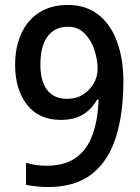

<svg xmlns="http://www.w3.org/2000/svg" viewBox="-20 -795 564 775"><path d="M173 -40Q155 -40 128.5 -42.5Q102 -45 85 -49V-138Q122 -126 168 -126Q241 -126 286.5 -158.5Q332 -191 353.5 -251Q375 -311 378 -393H372Q350 -354 314.5 -332.5Q279 -311 225 -311Q137 -311 89 -372.5Q41 -434 41 -533Q41 -605 66 -659.5Q91 -714 138.5 -744.5Q186 -775 254 -775Q326 -775 376 -736.5Q426 -698 452 -628Q478 -558 478 -466Q478 -336 447.5 -240Q417 -144 350 -92Q283 -40 173 -40ZM251 -396Q288 -396 315.5 -413.5Q343 -431 358.5 -458.5Q374 -486 374 -517Q374 -554 361 -593.5Q348 -633 321.5 -660Q295 -687 254 -687Q202 -687 172.5 -648.5Q143 -610 143 -534Q143 -467 170.5 -431.5Q198 -396 251 -396Z"/></svg>

Font: Noto Sans Tamil UI SemiCondensed Medium
Style: Regular
Weight: 500
Width: 4
Designer: Jelle Bosma - Monotype Design Team
Foundry: Monotype Imaging Inc.
Version: Version 2.004; ttfautohint (v1.8.4.7-5d5b)